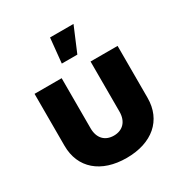

<svg xmlns="http://www.w3.org/2000/svg" viewBox="-179 -904 993 1045"><g transform="rotate(-30 317.5 -381.5)"><path d="M316.9 7.3C477.1 7.3 578.1 -79.1 578.1 -219.7V-545.9H408.2V-231C408.2 -168.9 372.6 -132.8 317.4 -132.8C261.7 -132.8 226.6 -168.9 226.6 -231V-545.9H56.2V-219.7C56.2 -79.1 157.2 7.3 316.9 7.3ZM267.1 -614.3H364.7L430.2 -769.5H282.7Z"/></g></svg>

Font: Inter ExtraBold
Style: Regular
Weight: 800
Designer: Rasmus Andersson
Foundry: rsms
Version: Version 4.001;git-9221beed3